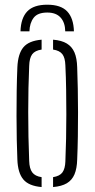

<svg xmlns="http://www.w3.org/2000/svg" viewBox="-20 -770 392 796"><path d="M176 -750.5Q232.5 -750.5 258.8 -722.5Q285 -694.5 286.5 -640H250.5Q250 -676.5 231.2 -697.2Q212.5 -718 176 -718Q136 -718 119.5 -696.2Q103 -674.5 102 -640H65Q66.5 -695 93 -722.8Q119.5 -750.5 176 -750.5ZM52 -108.5Q50.5 -144 49.5 -190.8Q48.5 -237.5 48.5 -289.5Q48.5 -341.5 49.2 -393.2Q50 -445 52 -491Q54.5 -547 77 -574Q99.5 -601 152.5 -605.5V-564.5Q125 -560.5 113.5 -545Q102 -529.5 101 -497Q99 -453 98 -404.5Q97 -356 97 -305.2Q97 -254.5 98 -203.2Q99 -152 101 -102.5Q102 -71 113.8 -55.2Q125.5 -39.5 152.5 -35.5V5.5Q99.5 1 76.8 -26Q54 -53 52 -108.5ZM200 5.5V-35.5Q228 -40 239 -55.5Q250 -71 251 -100.5Q253 -146.5 254 -195.5Q255 -244.5 255 -295.5Q255 -346.5 254.2 -397.8Q253.5 -449 251 -499.5Q250 -530.5 238.5 -545.5Q227 -560.5 200 -564.5V-605.5Q236 -602.5 257.2 -589.5Q278.5 -576.5 288.8 -552.5Q299 -528.5 300 -491Q301.5 -450.5 302.5 -403Q303.5 -355.5 303.5 -305.2Q303.5 -255 302.8 -205Q302 -155 300 -108.5Q299 -71.5 288.8 -47.2Q278.5 -23 257 -10.2Q235.5 2.5 200 5.5Z"/></svg>

Font: Big Shoulders Stencil Text ExtraLight
Style: Regular
Weight: 250
Version: Version 2.001